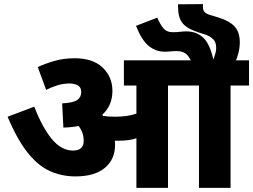

<svg xmlns="http://www.w3.org/2000/svg" viewBox="-20 -916 1234 936"><path d="M541 -211Q541 -139 491 -97.5Q441 -56 348 -56Q283 -56 225.5 -81Q168 -106 116.5 -169.5Q65 -233 17 -347L147 -396Q186 -295 232.5 -238.5Q279 -182 336 -182Q388 -182 388 -230Q388 -270 363 -302Q329 -295 289 -294L283 -412Q337 -415 356.5 -428.5Q376 -442 376 -467Q376 -491 359 -500Q342 -509 319 -509Q290 -509 261.5 -500.5Q233 -492 205 -478L164 -589Q198 -605 243.5 -618.5Q289 -632 344 -632Q433 -632 480.5 -586.5Q528 -541 528 -473Q528 -401 478 -356Q480 -353 483 -351Q495 -349 509.5 -348Q524 -347 542 -347Q571 -347 596 -350.5Q621 -354 645 -362V-499H584V-622H1194V-499H1104V0H950V-499H799V0H645V-242Q624 -235 602.5 -232.5Q581 -230 559 -230Q550 -230 540 -230Q541 -221 541 -211ZM913 -615Q901 -643 885 -655Q869 -667 840 -667Q826 -667 812 -665.5Q798 -664 783 -664Q739 -664 704.5 -692.5Q670 -721 643 -790L747 -830Q759 -800 775.5 -779.5Q792 -759 822 -759Q843 -759 858.5 -761Q874 -763 889 -763Q937 -763 970 -733Q1003 -703 1020 -626Q1034 -661 1034 -682Q1034 -711 1018.5 -725.5Q1003 -740 980 -748L948 -758Q892 -776 870 -803Q848 -830 848 -883Q848 -886 848 -889Q848 -892 848 -895L970 -896Q969 -893 969 -885Q969 -865 978.5 -856Q988 -847 1011 -841L1047 -830Q1099 -814 1124 -786.5Q1149 -759 1149 -710Q1149 -684 1142.5 -658Q1136 -632 1127 -615Z"/></svg>

Font: Noto Sans ExtraBold
Style: Regular
Weight: 800
Designer: Monotype Design Team
Foundry: Monotype Imaging Inc.
Version: Version 2.007